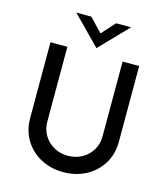

<svg xmlns="http://www.w3.org/2000/svg" viewBox="-134 -1041 1004 1152"><g transform="rotate(15 367.5 -464.5)"><path d="M197 -259Q197 -213 219.5 -175.5Q242 -138 281 -116Q320 -94 367 -94Q417 -94 456 -116Q495 -138 517.5 -175.5Q540 -213 540 -259V-725H643V-256Q643 -177 606 -117.5Q569 -58 506.5 -25Q444 8 367 8Q290 8 227.5 -25Q165 -58 128.5 -117.5Q92 -177 92 -256V-725H197ZM289 -937 368 -854 443 -937H536L368 -763H367L196 -937Z"/></g></svg>

Font: Reem Kufi Ink
Style: Regular
Weight: 400
Designer: Khaled Hosny
Version: Version 1.7